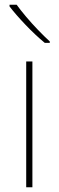

<svg xmlns="http://www.w3.org/2000/svg" viewBox="-20 -786 247 806"><path d="M116 0H90V-528H116ZM50 -766Q65 -745 89 -716.5Q113 -688 140 -660Q167 -632 189 -612V-606H168Q128 -639 87 -682Q46 -725 20 -759V-766Z"/></svg>

Font: Noto Sans Myanmar Thin
Style: Regular
Weight: 100
Designer: Monotype Design Team
Foundry: Monotype Imaging Inc.
Version: Version 2.107; ttfautohint (v1.8.4.7-5d5b)